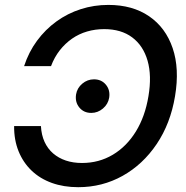

<svg xmlns="http://www.w3.org/2000/svg" viewBox="-20 -759 766 790"><path d="M301.8 11.2Q242.2 11.2 193.4 -6.3Q144.5 -23.9 109.9 -57.1Q75.2 -90.3 56.4 -136.7Q37.6 -183.1 38.1 -240.2H148.4Q150.4 -203.6 163.3 -175.3Q176.3 -147 198.7 -127.7Q221.2 -108.4 251 -98.4Q280.8 -88.4 317.4 -88.4Q387.2 -88.4 444.1 -122.3Q501 -156.2 539.1 -218Q577.1 -279.8 590.8 -363.3Q605 -447.3 587.2 -509.3Q569.3 -571.3 523.9 -605.2Q478.5 -639.2 408.7 -639.2Q372.1 -639.2 338.4 -629.4Q304.7 -619.6 276.4 -599.9Q248 -580.1 225.8 -551.8Q203.6 -523.4 189.9 -486.8H79.1Q98.1 -544.9 132.3 -591.3Q166.5 -637.7 212.4 -670.9Q258.3 -704.1 312.5 -721.4Q366.7 -738.8 425.8 -738.8Q525.4 -738.8 593.5 -692.1Q661.6 -645.5 690.4 -561Q719.2 -476.6 700.2 -363.3Q681.6 -251 624.8 -166.5Q567.9 -82 484.4 -35.4Q400.9 11.2 301.8 11.2ZM355.5 -294.4Q324.7 -294.4 306.4 -316.7Q288.1 -338.9 293 -370.6Q297.4 -397 318.6 -414.8Q339.8 -432.6 366.7 -432.6Q397.5 -432.6 415.8 -410.4Q434.1 -388.2 429.2 -356.9Q424.8 -330.6 403.6 -312.5Q382.3 -294.4 355.5 -294.4Z"/></svg>

Font: Inter 28pt Medium
Style: Italic
Weight: 500
Italic angle: -9.3988°
Designer: Rasmus Andersson
Foundry: rsms
Version: Version 4.001;git-66647c0bb